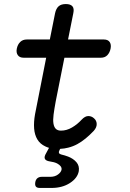

<svg xmlns="http://www.w3.org/2000/svg" viewBox="-20 -725 640 948"><path d="M177 203Q163 203 157.5 196.5Q152 190 154 176Q156 162 164.5 155Q173 148 187 148H229Q251 148 266.5 136.5Q282 125 284 112Q286 95 262 82Q248 75 226 72Q206 69 201.5 59Q197 49 208 31L222 5Q212 2 204 -2Q178 -14 164.5 -36.5Q151 -59 148.5 -90.5Q146 -122 153 -161L208 -440H97Q77 -440 68 -452.5Q59 -465 63 -485Q67 -505 79.5 -517.5Q92 -530 112 -530H226L252 -660Q257 -683 269.5 -694Q282 -705 305 -705Q328 -705 337.5 -694Q347 -683 342 -660L316 -530H493Q513 -530 521.5 -517.5Q530 -505 526 -485Q522 -465 510 -452.5Q498 -440 478 -440H298L255 -224Q248 -186 244.5 -159Q241 -132 244 -114.5Q247 -97 256 -88.5Q265 -80 281 -80Q309 -80 335.5 -95.5Q362 -111 383 -134Q400 -152 416 -152Q432 -152 444 -141Q457 -130 457.5 -113Q458 -96 443 -79Q423 -58 403 -41.5Q383 -25 362 -13.5Q341 -2 317 4Q298 9 277 10L274 16Q269 25 271.5 30.5Q274 36 283 38Q300 42 316 48Q342 58 357.5 76Q373 94 369 120Q363 154 325.5 178.5Q288 203 234 203Z"/></svg>

Font: Maple Mono Normal NL
Style: Italic
Weight: 400
Italic angle: -10°
Monospace: yes
Designer: subframe7536
Version: Version 7.000